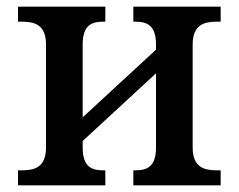

<svg xmlns="http://www.w3.org/2000/svg" viewBox="-20 -556 716 576"><path d="M34 0H296V-45H291C256 -45 228 -54 228 -114V-133L448 -336V-114C448 -54 420 -45 385 -45H380V0H642V-45H631C592 -45 558 -54 558 -114V-422C558 -482 592 -491 631 -491H642V-536H380V-491H385C420 -491 448 -482 448 -422V-407L228 -204V-422C228 -482 256 -491 291 -491H296V-536H34V-491H45C84 -491 118 -482 118 -422V-114C118 -54 84 -45 45 -45H34Z"/></svg>

Font: Noto Serif Medium
Style: Regular
Weight: 500
Designer: Monotype Design Team
Foundry: Monotype Imaging Inc.
Version: Version 2.013